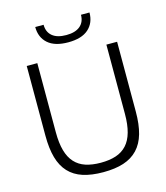

<svg xmlns="http://www.w3.org/2000/svg" viewBox="-137 -1061 1018 1176"><g transform="rotate(-15 372.0 -473.5)"><path d="M370 -814Q285 -814 241.5 -852.5Q198 -891 198 -957H251Q251 -911 281.5 -885.5Q312 -860 370 -860Q427 -860 457.5 -885.5Q488 -911 488 -957H542Q542 -891 498.5 -852.5Q455 -814 370 -814ZM372 10Q297 10 243 -7.5Q189 -25 154 -62.5Q119 -100 102.5 -158Q86 -216 86 -298V-740H153V-301Q153 -233 166.5 -185Q180 -137 207.5 -107Q235 -77 276 -63.5Q317 -50 372 -50Q427 -50 468 -63.5Q509 -77 536.5 -107Q564 -137 577.5 -185Q591 -233 591 -301V-740H659V-298Q659 -216 642.5 -158Q626 -100 590.5 -62.5Q555 -25 501 -7.5Q447 10 372 10Z"/></g></svg>

Font: Plata Sans Light
Style: Regular
Weight: 300
Designer: Pablo Impallari, Andres Torresi, & Cristiano Sobral
Foundry: Pablo Impallari, Andres Torresi, & Cristiano Sobral
Version: Version 1.00;December 28, 2019;FontCreator 12.0.0.2547 64-bi